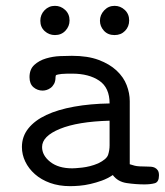

<svg xmlns="http://www.w3.org/2000/svg" viewBox="-20 -631 565 657"><path d="M118 -560Q118 -581 132.5 -596Q147 -611 168 -611Q188 -611 203 -597Q218 -583 218 -561Q218 -541 204 -526Q190 -511 168 -511Q148 -511 133 -524.5Q118 -538 118 -560ZM322 -560Q322 -580 336.5 -595.5Q351 -611 372 -611Q392 -611 407 -597Q422 -583 422 -561Q422 -540 408 -525.5Q394 -511 372 -511Q349 -511 335.5 -526Q322 -541 322 -560ZM55 -128Q55 -164 77 -191.5Q99 -219 138.5 -237.5Q178 -256 233.5 -266Q289 -276 355 -277Q355 -331 319.5 -355Q284 -379 227 -379Q220 -379 211 -379Q202 -379 191 -378Q176 -376 173 -374.5Q170 -373 170 -367Q170 -353 165 -344Q160 -335 153 -330Q146 -325 139 -323Q132 -321 126 -321Q108 -321 94.5 -332.5Q81 -344 81 -367Q81 -394 97.5 -409Q114 -424 137.5 -431Q161 -438 185.5 -439Q210 -440 226 -440Q280 -440 317.5 -426Q355 -412 379 -389.5Q403 -367 413.5 -339.5Q424 -312 424 -285V-69Q430 -67 441 -64Q452 -61 484 -61Q490 -61 497 -60.5Q504 -60 510 -57Q516 -54 520 -48Q524 -42 524 -31Q524 -8 509.5 -4Q495 0 474 0Q445 0 414 -4.5Q383 -9 366 -32Q348 -20 328.5 -13Q309 -6 289.5 -1.5Q270 3 252 4.5Q234 6 220 6Q182 6 151.5 -5Q121 -16 99.5 -35Q78 -54 66.5 -78Q55 -102 55 -128ZM124 -128Q124 -99 152 -77Q180 -55 227 -55Q230 -55 239 -55.5Q248 -56 261 -57.5Q274 -59 288 -62.5Q302 -66 316 -72Q345 -86 350 -101.5Q355 -117 355 -134V-218Q246 -215 185 -190Q124 -165 124 -128Z"/></svg>

Font: CMU Typewriter Custom
Style: Regular
Weight: 500
Monospace: yes
Version: Version 0.7.0